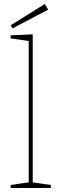

<svg xmlns="http://www.w3.org/2000/svg" viewBox="-20 -936 306 956"><path d="M143 -21 136 -29 233 -15V0H33V-15L130 -29L123 -21V-739L130 -731L33 -745V-760L143 -765ZM43 -795 33 -810 203 -916 220 -888Z"/></svg>

Font: Bitter Thin Thin
Style: Regular
Weight: 250
Version: Version 2.002